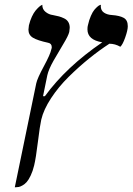

<svg xmlns="http://www.w3.org/2000/svg" viewBox="-20 -582 555 804"><path d="M152.8 -81.1Q147 -55.7 138.7 12.2Q130.4 80.1 123 110.8Q117.2 134.8 108.6 152.8Q100.1 170.9 92 179.9Q84 189 74.5 194.3Q64.9 199.7 58.8 200.9Q52.7 202.1 46.9 202.1H42L131.8 -232.9Q136.2 -253.9 163.6 -304.4Q190.9 -355 194.8 -375Q196.8 -380.9 196.8 -383.8Q196.8 -399.9 182.1 -402.8Q136.7 -412.6 117.9 -424.1Q99.1 -435.5 99.1 -458Q99.1 -462.4 101.1 -476.1Q106 -496.1 113.5 -512.2Q121.1 -528.3 128.4 -537.1Q135.7 -545.9 142.3 -552Q148.9 -558.1 153.3 -560.1L157.2 -562Q156.7 -543.5 170.7 -532.2Q184.6 -521 201.2 -519Q216.8 -516.1 226.8 -513.4Q236.8 -510.7 248.5 -505.1Q260.3 -499.5 266.1 -489.5Q272 -479.5 272 -465.8Q272 -461.9 270 -448.2Q266.1 -432.1 245.6 -398.4Q225.1 -364.7 204.3 -328.1Q183.6 -291.5 178.2 -267.1L160.2 -179.2H168Q256.8 -301.3 408.2 -404.8Q346.2 -415 346.2 -459Q346.2 -470.2 348.1 -476.1Q353 -498.5 360.6 -515.6Q368.2 -532.7 375.2 -541Q382.3 -549.3 388.7 -554.7Q395 -560.1 398.9 -561L402.8 -562Q402.8 -561 402.3 -559.3Q401.9 -557.6 401.9 -557.1Q401.9 -538.1 415.5 -529.1Q429.2 -520 449.2 -519Q481.4 -516.6 498.3 -507.1Q515.1 -497.6 515.1 -472.2Q515.1 -455.6 504.4 -425.3Q493.7 -395 483.9 -386.2Q461.9 -398.9 438 -398.9Q396 -371.6 353 -336.9Q310.1 -302.2 267.3 -260Q224.6 -217.8 193.6 -170.4Q162.6 -123 152.8 -81.1Z"/></svg>

Font: Common Serif News
Style: Italic
Weight: 450
Italic angle: -12°
Designer: Philipp H. Poll, Khaled Hosny
Foundry: Stefan Peev, Context Ltd.
Version: Version 1.026